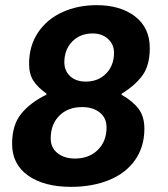

<svg xmlns="http://www.w3.org/2000/svg" viewBox="-20 -716 652 746"><path d="M562 -529Q562 -462 533.5 -423Q505 -384 453 -352L452 -348Q496 -323 518.5 -293Q541 -263 541 -216Q541 -146 505 -94.5Q469 -43 404 -16.5Q339 10 256 10Q151 10 89 -34Q27 -78 27 -157Q27 -230 62 -273.5Q97 -317 160 -348L161 -352Q127 -376 110 -402Q93 -428 93 -468Q93 -538 128 -590Q163 -642 223 -669Q283 -696 355 -696Q448 -696 505 -652Q562 -608 562 -529ZM230 -474Q230 -441 252.5 -420Q275 -399 313 -399Q362 -399 392.5 -430.5Q423 -462 423 -511Q423 -543 400 -564.5Q377 -586 340 -586Q291 -586 260.5 -554.5Q230 -523 230 -474ZM177 -178Q177 -142 203.5 -121Q230 -100 271 -100Q326 -100 360 -133.5Q394 -167 394 -221Q394 -258 367.5 -279Q341 -300 299 -300Q244 -300 210.5 -266.5Q177 -233 177 -178Z"/></svg>

Font: Chivo
Style: Bold Italic
Weight: 700
Italic angle: -8.05°
Designer: Hector Gatti
Foundry: Omnibus-Type
Version: Version 1.007